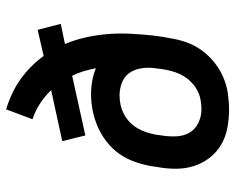

<svg xmlns="http://www.w3.org/2000/svg" viewBox="-92 -684 783 640"><g transform="rotate(-90 300.0 -363.5)"><path d="M254 8Q223 8 192.5 2Q162 -4 137 -19Q112 -34 94 -57.5Q76 -81 67 -109.5Q58 -138 58 -169.5Q58 -201 64 -232L67 -253Q72 -280 81.5 -307Q91 -334 107.5 -357.5Q124 -381 147.5 -399.5Q171 -418 197.5 -429.5Q224 -441 251.5 -446.5Q279 -452 307 -452Q329 -452 351 -448Q373 -444 393 -436Q389 -457 383 -477Q377 -497 368 -515L169 -471L150 -548L320 -585Q300 -606 275.5 -622Q251 -638 223 -647L256 -735Q283 -727 308.5 -715Q334 -703 356.5 -687Q379 -671 398.5 -651.5Q418 -632 434 -610L521 -630L541 -553L474 -539Q488 -505 496 -469Q504 -433 507 -396Q510 -359 508 -320.5Q506 -282 502 -244Q501 -235 499.5 -226.5Q498 -218 497 -209L493 -188Q489 -161 479.5 -134Q470 -107 453 -83.5Q436 -60 413 -41.5Q390 -23 363.5 -11.5Q337 0 309 4Q281 8 254 8ZM256 -84Q272 -84 288 -87Q304 -90 318.5 -97.5Q333 -105 345.5 -117Q358 -129 366.5 -143Q375 -157 380 -172Q385 -187 388 -203L390 -214Q391 -222 392 -230Q393 -238 394 -246Q396 -268 392 -289Q388 -310 376 -326Q364 -342 344 -349.5Q324 -357 302 -357Q286 -357 270.5 -353.5Q255 -350 240.5 -342.5Q226 -335 214 -323.5Q202 -312 193.5 -298Q185 -284 180 -268.5Q175 -253 172 -238L169 -217Q165 -193 166 -168.5Q167 -144 178 -124.5Q189 -105 210.5 -94.5Q232 -84 256 -84Q256 -84 256 -84Q256 -84 256 -84Z"/></g></svg>

Font: Iosevka Curly Slab SmBdExObl
Style: Regular
Weight: 600
Width: 7
Italic angle: -9°
Monospace: yes
Designer: Belleve Invis
Foundry: Belleve Invis
Version: Version 11.1.0; ttfautohint (v1.8.3)